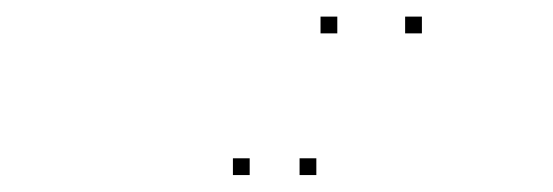

<svg xmlns="http://www.w3.org/2000/svg" viewBox="-20 -836 660 229"><path d="M277.8 -627.2V-647.2H257.8V-627.2ZM382.3 -796.2V-816.2H362.3V-796.2ZM483.2 -796.2V-816.2H463.2V-796.2ZM357.3 -627.2V-647.2H337.3V-627.2Z"/></svg>

Font: Monaspace Krypton Dots Var
Style: Regular
Weight: 400
Designer: Riley Cran and the Lettermatic Team
Version: Version 1.100 (Monaspace Krypton Dots)